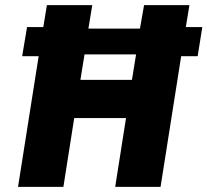

<svg xmlns="http://www.w3.org/2000/svg" viewBox="-20 -725 805 745"><path d="M50 0 130 -507H66L85 -620H148L162 -705H338L323 -614H523L539 -705H715L701 -620H765L747 -507H683L603 0H427L469 -267H268L226 0ZM292 -415H492L508 -514H308Z"/></svg>

Font: Nunito Sans 7pt Condensed Black
Style: Italic
Weight: 900
Width: 3
Italic angle: -9°
Designer: Vernon Adams
Foundry: Vernon Adams
Version: Version 3.101;gftools[0.9.27]